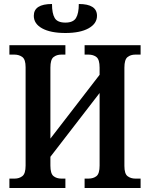

<svg xmlns="http://www.w3.org/2000/svg" viewBox="-20 -940 750 960"><path d="M27 0V-47H53Q76 -47 92 -59.5Q108 -72 108 -112V-604Q108 -643 91.5 -655Q75 -667 52 -667H27V-714H307V-667H287Q263 -667 247.5 -654.5Q232 -642 232 -602V-247L478 -566V-602Q478 -642 462.5 -654.5Q447 -667 422 -667H403V-714H683V-667H657Q633 -667 617.5 -654.5Q602 -642 602 -602V-110Q602 -71 618 -59Q634 -47 657 -47H683V0H403V-47H422Q447 -47 462.5 -59.5Q478 -72 478 -112V-475L232 -156V-112Q232 -72 247.5 -59.5Q263 -47 287 -47H307V0ZM307 -775Q233 -775 191 -798Q149 -821 149 -861Q149 -920 240 -920Q240 -873 253.5 -850Q267 -827 307 -827Q346 -827 360 -850Q374 -873 374 -920Q465 -920 465 -861Q465 -822 423 -798.5Q381 -775 307 -775Z"/></svg>

Font: Noto Serif Condensed SemiBold
Style: Regular
Weight: 600
Width: 3
Designer: Monotype Design Team
Foundry: Monotype Imaging Inc.
Version: Version 2.013